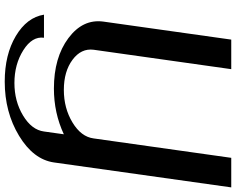

<svg xmlns="http://www.w3.org/2000/svg" viewBox="-113 -677 998 812"><g transform="rotate(90 386.0 -271.0)"><path d="M772.5 -750Q772.5 -750 667 0Q654.3 86.9 554.2 147.5Q454.1 208 325.2 208Q210.9 208 132.3 161.1Q53.7 114.3 42 42H139.6Q132.8 91.8 192.4 129.4Q252 167 331.1 167Q408.2 167 468.8 130.4Q529.3 93.8 536.1 42L547.9 -42Q458 0 354.5 0Q223.6 0 141.6 -61Q59.6 -122.1 71.3 -209L147.5 -750H272.5L190.4 -168Q183.6 -115.2 232.9 -78.6Q282.2 -42 360.4 -42Q437.5 -42 498 -78.6Q558.6 -115.2 565.4 -168L647.5 -750Z"/></g></svg>

Font: okolaks
Style: BoldItalic
Weight: 600
Width: 8
Italic angle: -8°
Version: Version 000.6.0